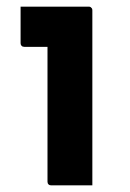

<svg xmlns="http://www.w3.org/2000/svg" viewBox="-20 -558 390 578"><path d="M123 -11Q123 -38 123 -78.5Q123 -119 123 -166Q123 -213 123 -260Q123 -307 123 -348Q123 -389 123 -417H116Q110 -417 102.5 -417Q95 -417 86.5 -417Q78 -417 69.5 -417Q61 -417 53 -417Q48 -417 45 -420Q42 -423 42 -428Q42 -455 42 -483Q42 -511 42 -538Q59 -538 80.5 -538Q102 -538 126 -538Q150 -538 173 -538Q196 -538 215.5 -538Q235 -538 247 -538Q251 -538 253 -536.5Q255 -535 256.5 -533Q258 -531 258 -527Q258 -480 258 -424.5Q258 -369 258 -312Q258 -255 258 -200Q258 -145 258 -97Q258 -82 258 -65.5Q258 -49 258 -33Q258 -17 258 0Q225 0 196.5 0Q168 0 134 0Q129 0 126 -3Q123 -6 123 -11Z"/></svg>

Font: Recursive
Style: Bold
Weight: 700
Version: Version 1.085